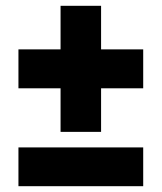

<svg xmlns="http://www.w3.org/2000/svg" viewBox="-20 -642 556 661"><path d="M188.5 -188V-338H43.5V-472H188.5V-622H328V-472H473V-338H328V-188ZM43.5 -1V-134.5H473V-1Z"/></svg>

Font: Encode Sans Condensed ExtraBold
Style: Regular
Weight: 800
Width: 3
Designer: Multiple Designers
Foundry: Impallari Type
Version: Version 2.000